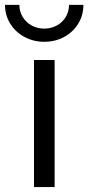

<svg xmlns="http://www.w3.org/2000/svg" viewBox="-35 -762 359 782"><path d="M103.5 -517.6H187.5V0H103.5ZM-14.6 -742.2H43.9Q43.9 -715.3 57.4 -693.1Q70.8 -670.9 94 -658.2Q117.2 -645.5 145.5 -645.5Q173.3 -645.5 196.5 -658.2Q219.7 -670.9 232.9 -693.1Q246.1 -715.3 246.1 -742.2H304.7Q304.7 -700.2 283.7 -665.8Q262.7 -631.3 226.3 -611.6Q189.9 -591.8 145.5 -591.8Q101.1 -591.8 64.5 -611.6Q27.8 -631.3 6.6 -665.8Q-14.6 -700.2 -14.6 -742.2Z"/></svg>

Font: Reddit Sans Vanilla
Style: Regular
Weight: 400
Designer: Stephen Hutchings
Foundry: Reddit
Version: Version 1.013